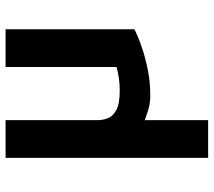

<svg xmlns="http://www.w3.org/2000/svg" viewBox="-58 -480 749 672"><g transform="rotate(-90 316.0 -144.5)"><path d="M99 210V-499H231V-176.8Q231 -160 237.1 -142.3Q243.2 -124.6 265.2 -112Q287.2 -99.4 334.6 -99.4Q359.2 -99.4 379.8 -102.7Q400.4 -106 417 -110.6V-499H549V-48.2Q544.8 -45.6 525.2 -37Q505.6 -28.4 474.3 -18.3Q443 -8.2 402.7 -0.4Q362.4 7.4 316.2 7.4Q294.6 7.4 277.4 3.1Q260.2 -1.2 248.3 -5.8Q236.4 -10.4 231 -11.6V210Z"/></g></svg>

Font: Maven Pro VF Beta
Style: Regular
Weight: 400
Designer: Joe Prince
Foundry: Joe Prince
Version: Version 2.002